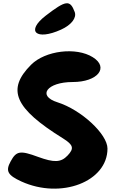

<svg xmlns="http://www.w3.org/2000/svg" viewBox="-20 -1189 697 1154"><path d="M167 -800C18 -651 67 -538 359 -357C421 -318 427 -297 386 -254C346 -212 305 -211 209 -246C101 -286 78 -282 44 -219C12 -161 26 -136 109 -98C347 10 626 -97 626 -296C626 -383 468 -529 326 -574C201 -613 263 -696 417 -696C567 -696 637 -783 538 -845C438 -908 252 -885 167 -800ZM255 -1095C133 -1001 197 -943 347 -1011C409 -1039 442 -1082 429 -1117C401 -1192 376 -1188 255 -1095Z"/></svg>

Font: Hussar Skorodowane
Style: Bold
Weight: 700
Foundry: Cannot Into Space Fonts
Version: Version 0.892